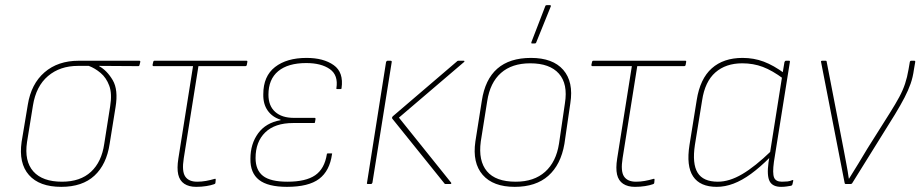

<svg xmlns="http://www.w3.org/2000/svg" viewBox="-20 -715 3576 746"><path d="M218 11Q133 11 92.5 -35Q52 -81 64 -164L88 -308Q101 -389 153 -434Q205 -479 286 -479H521Q526 -479 525 -474L522 -462Q521 -458 518 -458L365 -459V-458Q396 -441 418 -403.5Q440 -366 429 -299L406 -156Q394 -76 347 -32.5Q300 11 218 11ZM221 -9Q292 -9 333.5 -47.5Q375 -86 385 -156L408 -302Q416 -351 404.5 -382Q393 -413 371 -431.5Q349 -450 325 -459H283Q213 -459 166.5 -419.5Q120 -380 108 -305L85 -163Q74 -89 109.5 -49Q145 -9 221 -9Z M742 11Q714 11 696 -1Q678 -13 672.5 -37Q667 -61 673 -99L730 -458H577Q572 -458 573 -464L575 -473Q576 -479 580 -479H938Q942 -479 941 -474L939 -463Q938 -458 933 -458H751L694 -100Q686 -50 699.5 -29.5Q713 -9 746 -9Q763 -9 780 -12Q797 -15 814 -20Q819 -22 818 -15L817 -4Q816 -1 814.5 -0.5Q813 0 811 1Q800 5 781.5 8Q763 11 742 11Z M1095 11Q1021 11 986.5 -16Q952 -43 953 -98Q953 -156 983 -197Q1013 -238 1070 -248V-250Q1038 -260 1020 -285.5Q1002 -311 1003 -349Q1003 -419 1048.5 -454.5Q1094 -490 1171 -490Q1237 -490 1276.5 -462Q1316 -434 1307 -372Q1307 -369 1303 -369H1289Q1286 -369 1287 -372Q1295 -423 1261.5 -446.5Q1228 -470 1170 -470Q1099 -470 1061 -438.5Q1023 -407 1023 -347Q1023 -304 1049 -280.5Q1075 -257 1122 -257H1203Q1206 -257 1206 -253L1204 -241Q1204 -237 1200 -237H1119Q1048 -237 1010.5 -200.5Q973 -164 973 -101Q973 -54 1002 -31.5Q1031 -9 1097 -9Q1168 -9 1204.5 -34Q1241 -59 1250 -116Q1250 -119 1254 -119H1268Q1272 -119 1270 -116Q1261 -51 1220 -20Q1179 11 1095 11Z M1711 0Q1708 0 1707 -2L1505 -253Q1501 -257 1506 -263L1755 -476Q1757 -479 1761 -479H1782Q1784 -479 1784.5 -477.5Q1785 -476 1783 -474L1530 -258L1733 -5Q1734 -3 1733 -1.5Q1732 0 1730 0ZM1410 0Q1404 0 1406 -5L1480 -474Q1482 -479 1486 -479H1497Q1503 -479 1502 -474L1427 -5Q1425 0 1421 0Z M1980 11Q1896 11 1855.5 -35.5Q1815 -82 1827 -165L1852 -323Q1877 -490 2043 -490Q2128 -490 2168.5 -443.5Q2209 -397 2196 -314L2173 -156Q2159 -75 2110.5 -32Q2062 11 1980 11ZM1984 -9Q2055 -9 2098 -47.5Q2141 -86 2152 -157L2175 -314Q2187 -389 2151.5 -429Q2116 -469 2040 -469Q1969 -469 1926.5 -431.5Q1884 -394 1873 -322L1848 -165Q1838 -90 1872 -49.5Q1906 -9 1984 -9ZM2047 -546Q2045 -546 2044.5 -547.5Q2044 -549 2045 -552L2099 -692Q2100 -694 2101.5 -694.5Q2103 -695 2105 -695H2117Q2119 -695 2120 -693.5Q2121 -692 2120 -690L2063 -549Q2062 -546 2056 -546Z M2447 11Q2419 11 2401 -1Q2383 -13 2377.5 -37Q2372 -61 2378 -99L2435 -458H2282Q2277 -458 2278 -464L2280 -473Q2281 -479 2285 -479H2643Q2647 -479 2646 -474L2644 -463Q2643 -458 2638 -458H2456L2399 -100Q2391 -50 2404.5 -29.5Q2418 -9 2451 -9Q2468 -9 2485 -12Q2502 -15 2519 -20Q2524 -22 2523 -15L2522 -4Q2521 -1 2519.5 -0.5Q2518 0 2516 1Q2505 5 2486.5 8Q2468 11 2447 11Z M2765 11Q2700 11 2673 -29.5Q2646 -70 2659 -152L2687 -326Q2700 -409 2745.5 -449.5Q2791 -490 2865 -490Q2909 -490 2947.5 -475.5Q2986 -461 3028 -430L3024 -409Q2981 -441 2944 -455Q2907 -469 2864 -469Q2800 -469 2759.5 -433.5Q2719 -398 2708 -325L2680 -152Q2669 -79 2690.5 -44Q2712 -9 2769 -9Q2814 -9 2864 -38.5Q2914 -68 2976 -128L2972 -104Q2933 -65 2898 -39.5Q2863 -14 2830 -1.5Q2797 11 2765 11ZM3015 11Q2982 11 2970.5 -10.5Q2959 -32 2966 -84L2970 -108L2971 -116L3019 -419L3020 -426L3028 -474Q3030 -479 3034 -479H3046Q3050 -479 3049 -474L2987 -86Q2981 -42 2987.5 -25.5Q2994 -9 3018 -9Q3030 -9 3039.5 -10Q3049 -11 3058 -15Q3063 -17 3062 -12L3059 1Q3058 6 3052 7Q3046 8 3036.5 9.5Q3027 11 3015 11Z M3266 0Q3263 0 3262 -3L3170 -475Q3169 -479 3175 -479H3188Q3192 -479 3192 -475L3258 -134Q3263 -106 3268.5 -78Q3274 -50 3278 -21H3279Q3298 -51 3315.5 -80Q3333 -109 3351 -139L3438 -277Q3460 -312 3474 -338Q3488 -364 3496.5 -389.5Q3505 -415 3510 -445L3515 -474Q3516 -479 3521 -479H3532Q3537 -479 3536 -474L3531 -445Q3527 -415 3518 -389.5Q3509 -364 3494.5 -336Q3480 -308 3457 -270L3291 -3Q3289 0 3285 0Z"/></svg>

Font: Sofia Sans Semi Condensed Thin
Style: Italic
Weight: 250
Italic angle: -9°
Version: Version 4.100